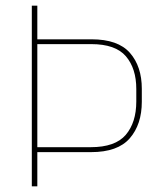

<svg xmlns="http://www.w3.org/2000/svg" viewBox="-20 -659 576 679"><path d="M102.5 -121V-138.5H301Q387.5 -138.5 424.8 -182.2Q462 -226 462 -300V-344Q462 -417 425.2 -460Q388.5 -503 302.5 -503H101.5V-520H303.5Q397.5 -520 439.5 -472Q481.5 -424 481.5 -345V-299Q481.5 -219 439 -170Q396.5 -121 302 -121ZM92.5 0V-639H112V-515V-508V-134V-127V0Z"/></svg>

Font: Anek Telugu Thin
Style: Regular
Weight: 250
Version: Version 1.003